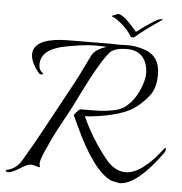

<svg xmlns="http://www.w3.org/2000/svg" viewBox="-51 -719 751 791"><g transform="rotate(5 325.0 -323.0)"><path d="M418 -544 458 -545Q490 -545 524 -534Q591 -513 591 -435Q591 -380 566.5 -348Q542 -316 509.5 -292.5Q477 -269 419 -255Q361 -241 306 -238Q347 -147 410 -69Q448 -23 492 -23Q559 -23 642 -132Q650 -143 650 -131Q650 -123 644 -115Q543 24 472 24L438 17Q362 -16 278 -200Q261 -237 260 -239Q279 -265 287 -265Q295 -265 321.5 -265Q348 -265 369 -266Q390 -267 421 -273Q452 -279 468 -292Q511 -324 533 -389Q542 -414 542 -436.5Q542 -459 534 -480Q514 -529 456 -529Q401 -529 382 -505.5Q363 -482 343.5 -448.5Q324 -415 311 -390.5Q298 -366 277.5 -324.5Q257 -283 252 -273Q247 -263 237 -244.5Q227 -226 217 -208Q207 -190 194 -165Q181 -140 171 -118Q161 -96 152 -76Q132 -31 139 -18Q143 -9 127 -15Q125 -15 121 -16.5Q117 -18 114.5 -18.5Q112 -19 107.5 -19.5Q103 -20 100 -20Q89 -20 63 -4Q26 19 13.5 19Q1 19 1 13Q1 11 3 10Q44 3 67 -38Q112 -114 145.5 -176.5Q179 -239 218 -310Q257 -381 271 -409Q285 -437 296 -460.5Q307 -484 311 -491Q324 -515 370 -531Q355 -532 318 -532Q281 -532 205 -518Q101 -499 101 -435Q101 -411 117 -401Q122 -399 116.5 -395.5Q111 -392 105.5 -395.5Q100 -399 87 -418Q67 -449 67 -473Q67 -535 183 -543Q202 -544 238 -544L386 -545Q402 -544 418 -544ZM406 -670Q429 -670 483 -605Q483 -602 489 -605Q500 -615 532 -636.5Q564 -658 573.5 -661.5Q583 -665 592 -663Q519 -614 479 -579H467Q443 -619 399 -649Q386 -657 381 -657V-660Z"/></g></svg>

Font: Italianno
Style: Regular
Weight: 400
Designer: Robert E. Leuschke
Foundry: Robert E. Leuschke
Version: Version 1.003